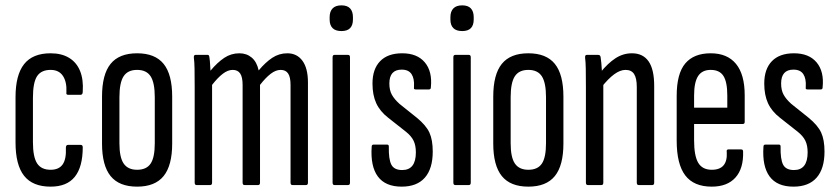

<svg xmlns="http://www.w3.org/2000/svg" viewBox="-20 -691 3129 717"><path d="M169 6Q102 6 70 -34.5Q38 -75 38 -159V-328Q38 -411 70 -451.5Q102 -492 169 -492Q210 -492 238 -475Q266 -458 279 -426Q292 -394 289 -349Q289 -337 281 -337H234Q230 -337 228.5 -339.5Q227 -342 228 -346Q230 -385 215 -407.5Q200 -430 169 -430Q134 -430 118.5 -406.5Q103 -383 103 -326V-160Q103 -105 118.5 -81Q134 -57 169 -57Q200 -57 214 -77Q228 -97 226 -139Q226 -150 234 -150H281Q289 -150 289 -141Q289 -68 259.5 -31Q230 6 169 6Z M492 6Q425 6 393 -33.5Q361 -73 361 -155V-330Q361 -413 393 -452.5Q425 -492 492 -492Q559 -492 591 -452.5Q623 -413 623 -330V-155Q623 -73 591 -33.5Q559 6 492 6ZM492 -57Q527 -57 542.5 -80Q558 -103 558 -156V-328Q558 -382 542.5 -406Q527 -430 492 -430Q457 -430 441.5 -406Q426 -382 426 -328V-156Q426 -103 442 -80Q458 -57 492 -57Z M714 0Q707 0 707 -9V-366Q707 -408 706.5 -434.5Q706 -461 704 -475Q703 -486 710 -486H756Q761 -486 762 -477Q764 -464 764.5 -452Q765 -440 766 -427Q792 -458 817.5 -475Q843 -492 874 -492Q901 -492 920 -476Q939 -460 946 -428Q971 -458 996.5 -475Q1022 -492 1053 -492Q1089 -492 1109.5 -464Q1130 -436 1130 -383V-9Q1130 0 1123 0H1072Q1065 0 1065 -9V-374Q1065 -403 1056 -416.5Q1047 -430 1028 -430Q1010 -430 991 -415.5Q972 -401 951 -374V-9Q951 0 944 0H893Q886 0 886 -9V-374Q886 -403 877 -416.5Q868 -430 849 -430Q831 -430 812 -415.5Q793 -401 772 -374V-9Q772 0 765 0Z M1229 0Q1222 0 1222 -9V-477Q1222 -486 1229 -486H1280Q1287 -486 1287 -477V-9Q1287 0 1280 0ZM1255 -575Q1233 -575 1222 -586Q1211 -597 1211 -618V-627Q1211 -648 1222 -659.5Q1233 -671 1255 -671Q1277 -671 1287.5 -659.5Q1298 -648 1298 -627V-618Q1298 -597 1287.5 -586Q1277 -575 1255 -575Z M1480 6Q1419 6 1391 -32Q1363 -70 1368 -143Q1368 -151 1375 -151H1426Q1432 -151 1432 -144Q1431 -96 1441.5 -76Q1452 -56 1482 -56Q1533 -56 1533 -122Q1533 -148 1524.5 -165.5Q1516 -183 1496 -199L1430 -251Q1399 -275 1385 -305.5Q1371 -336 1371 -379Q1371 -433 1399.5 -462.5Q1428 -492 1482 -492Q1538 -492 1566.5 -458Q1595 -424 1589 -365Q1589 -357 1582 -357H1532Q1530 -357 1527.5 -358Q1525 -359 1526 -367Q1528 -397 1517 -414Q1506 -431 1480 -431Q1434 -431 1434 -379Q1434 -354 1443.5 -337Q1453 -320 1472 -303L1537 -251Q1571 -223 1583.5 -196Q1596 -169 1596 -125Q1596 -61 1566.5 -27.5Q1537 6 1480 6Z M1680 0Q1673 0 1673 -9V-477Q1673 -486 1680 -486H1731Q1738 -486 1738 -477V-9Q1738 0 1731 0ZM1706 -575Q1684 -575 1673 -586Q1662 -597 1662 -618V-627Q1662 -648 1673 -659.5Q1684 -671 1706 -671Q1728 -671 1738.5 -659.5Q1749 -648 1749 -627V-618Q1749 -597 1738.5 -586Q1728 -575 1706 -575Z M1953 6Q1886 6 1854 -33.5Q1822 -73 1822 -155V-330Q1822 -413 1854 -452.5Q1886 -492 1953 -492Q2020 -492 2052 -452.5Q2084 -413 2084 -330V-155Q2084 -73 2052 -33.5Q2020 6 1953 6ZM1953 -57Q1988 -57 2003.5 -80Q2019 -103 2019 -156V-328Q2019 -382 2003.5 -406Q1988 -430 1953 -430Q1918 -430 1902.5 -406Q1887 -382 1887 -328V-156Q1887 -103 1903 -80Q1919 -57 1953 -57Z M2365 0Q2358 0 2358 -9V-366Q2358 -399 2348 -414.5Q2338 -430 2316 -430Q2296 -430 2273.5 -413.5Q2251 -397 2226 -365L2221 -419Q2250 -455 2278.5 -473.5Q2307 -492 2340 -492Q2381 -492 2402 -462Q2423 -432 2423 -370V-9Q2423 0 2416 0ZM2175 0Q2168 0 2168 -9V-366Q2168 -408 2167.5 -434.5Q2167 -461 2165 -475Q2164 -486 2171 -486H2214Q2222 -486 2223 -477Q2226 -458 2227.5 -429Q2229 -400 2229 -385L2233 -379V-9Q2233 0 2226 0Z M2638 6Q2571 6 2539 -36Q2507 -78 2507 -166V-333Q2507 -416 2539 -454Q2571 -492 2634 -492Q2696 -492 2728.5 -452.5Q2761 -413 2761 -335V-236Q2761 -228 2754 -228H2572V-167Q2572 -109 2587.5 -83Q2603 -57 2638 -57Q2668 -57 2682 -73.5Q2696 -90 2694 -123Q2692 -133 2700 -133H2748Q2755 -133 2755 -125Q2757 -62 2726.5 -28Q2696 6 2638 6ZM2572 -289H2696V-334Q2696 -385 2681.5 -407.5Q2667 -430 2634 -430Q2602 -430 2587 -407Q2572 -384 2572 -334Z M2943 6Q2882 6 2854 -32Q2826 -70 2831 -143Q2831 -151 2838 -151H2889Q2895 -151 2895 -144Q2894 -96 2904.5 -76Q2915 -56 2945 -56Q2996 -56 2996 -122Q2996 -148 2987.5 -165.5Q2979 -183 2959 -199L2893 -251Q2862 -275 2848 -305.5Q2834 -336 2834 -379Q2834 -433 2862.5 -462.5Q2891 -492 2945 -492Q3001 -492 3029.5 -458Q3058 -424 3052 -365Q3052 -357 3045 -357H2995Q2993 -357 2990.5 -358Q2988 -359 2989 -367Q2991 -397 2980 -414Q2969 -431 2943 -431Q2897 -431 2897 -379Q2897 -354 2906.5 -337Q2916 -320 2935 -303L3000 -251Q3034 -223 3046.5 -196Q3059 -169 3059 -125Q3059 -61 3029.5 -27.5Q3000 6 2943 6Z"/></svg>

Font: Sofia Sans Extra Condensed
Style: Regular
Weight: 400
Designer: Botio Nikoltchev, Ani Petrova
Foundry: lettersoup
Version: Version 4.101